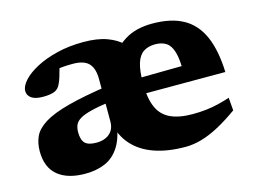

<svg xmlns="http://www.w3.org/2000/svg" viewBox="-77 -642 1050 786"><g transform="rotate(-15 448.0 -248.5)"><path d="M262.5 -435Q236.5 -435 218 -433.2Q199.5 -431.5 185.5 -428L213.5 -467.5Q209 -445 204.5 -427.5Q200 -410 195.5 -395.8Q191 -381.5 185 -369Q176.5 -349.5 158.8 -342.8Q141 -336 111 -336Q78 -336 62 -347.5Q46 -359 46 -377.5Q46 -398 66.8 -421Q87.5 -444 125.2 -464.2Q163 -484.5 214.5 -497.2Q266 -510 327.5 -510Q386.5 -510 426.8 -495.2Q467 -480.5 490.8 -456.5Q514.5 -432.5 524 -405H427Q455 -451 502 -480.5Q549 -510 618.5 -510Q699 -510 750.2 -481.5Q801.5 -453 827.8 -393.5Q854 -334 857.5 -241H479L478.5 -308L760.5 -311.5L691.5 -284.5Q692 -339.5 683 -370Q674 -400.5 655.5 -412.8Q637 -425 608.5 -425Q579.5 -425 559.5 -412Q539.5 -399 529.8 -368.5Q520 -338 520 -284Q520 -219.5 536.8 -181.5Q553.5 -143.5 590 -126.2Q626.5 -109 684 -109Q715.5 -109 742.8 -112.2Q770 -115.5 794.8 -121.5Q819.5 -127.5 843.5 -135.5L848 -81Q804 -49.5 765 -28.5Q726 -7.5 690.5 2.8Q655 13 622 13Q546 13 489.8 -6.8Q433.5 -26.5 398.8 -65.5Q364 -104.5 353 -162L374.5 -163.5Q367.5 -97 343.5 -58.2Q319.5 -19.5 282.2 -3.2Q245 13 197 13Q122 13 80.8 -21.2Q39.5 -55.5 39.5 -124Q39.5 -159 52.5 -186.8Q65.5 -214.5 101.5 -237Q137.5 -259.5 205.2 -277.5Q273 -295.5 382 -311.5L376.5 -246.5Q322 -239.5 289.2 -231.2Q256.5 -223 239.8 -213Q223 -203 217.2 -189.5Q211.5 -176 211.5 -158.5Q211.5 -126 225.5 -112Q239.5 -98 273.5 -98Q296.5 -98 313.8 -106Q331 -114 340.8 -129.2Q350.5 -144.5 350.5 -167V-347Q350.5 -391.5 330.5 -413.2Q310.5 -435 262.5 -435Z"/></g></svg>

Font: Newsreader 9pt
Style: Bold
Weight: 700
Designer: Hugues Gentile
Foundry: Production Type
Version: Version 1.003